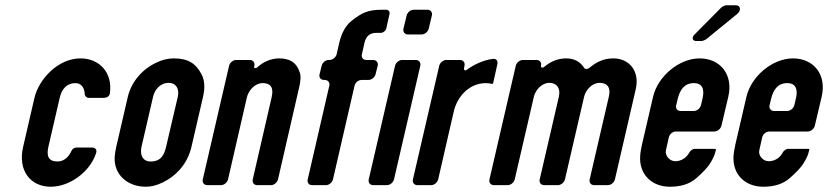

<svg xmlns="http://www.w3.org/2000/svg" viewBox="-20 -704 3148 730"><path d="M267 -388C289 -388 301 -370 302 -348C301 -341 309 -332 316 -332H374C387 -332 397 -338 398 -351C408 -427 359 -482 286 -482C199 -482 127 -401 111 -332L68 -146C47 -55 96 6 173 6C246 6 323 -52 345 -121C350 -134 343 -143 330 -143H269C263 -143 254 -137 252 -131C243 -110 225 -90 199 -90C164 -90 156 -111 164 -146L207 -332C215 -366 234 -388 267 -388Z M466 -336 422 -146C419 -132 417 -120 416 -108C412 -38 467 6 534 6C555 6 575 1 598 -10C650 -35 693 -81 708 -146L752 -336C760 -371 758 -400 746 -422C725 -462 696 -482 641 -482C619 -482 598 -477 577 -467C523 -443 480 -395 466 -336ZM622 -389C649 -389 663 -366 656 -336L612 -148C605 -118 594 -90 553 -90C523 -90 511 -114 518 -146L562 -336C568 -363 589 -389 622 -389Z M1118 -433C1107 -466 1081 -482 1042 -482C1011 -482 982 -470 957 -447C952 -443 945 -445 946 -450L947 -454C950 -466 942 -476 930 -476H878C866 -476 854 -466 851 -454L751 -22C748 -10 756 0 768 0H820C832 0 844 -10 847 -22L919 -335C925 -359 948 -388 979 -388C1010 -388 1021 -370 1013 -335L941 -22C938 -10 946 0 958 0H1010C1022 0 1034 -10 1037 -22L1117 -370C1121 -388 1127 -414 1118 -433Z M1167 0H1219C1231 0 1243 -10 1246 -22L1328 -378C1331 -390 1342 -400 1355 -400H1381C1393 -400 1405 -410 1408 -422L1416 -454C1419 -466 1411 -476 1399 -476H1373C1360 -476 1353 -486 1356 -498L1366 -542C1372 -567 1387 -579 1410 -579H1427C1437 -579 1447 -587 1449 -597L1461 -651C1463 -660 1457 -667 1448 -667H1432C1377 -667 1354 -654 1317 -625C1294 -607 1279 -579 1270 -542L1260 -498C1257 -486 1245 -476 1233 -476H1230C1217 -476 1206 -466 1203 -454L1195 -422C1192 -410 1199 -400 1212 -400H1215C1227 -400 1235 -390 1232 -378L1150 -22C1147 -10 1154 0 1167 0Z M1399 0H1451C1463 0 1475 -10 1478 -22L1578 -454C1581 -466 1573 -476 1561 -476H1509C1497 -476 1485 -466 1482 -454L1382 -22C1379 -10 1387 0 1399 0ZM1531 -573H1583C1595 -573 1607 -583 1610 -595L1622 -645C1625 -657 1617 -667 1605 -667H1553C1541 -667 1529 -657 1526 -645L1514 -595C1511 -583 1519 -573 1531 -573Z M1855 -388 1871 -460C1874 -474 1866 -482 1853 -480C1816 -475 1781 -458 1754 -438C1749 -434 1743 -438 1744 -444L1746 -454C1749 -466 1741 -476 1729 -476H1677C1665 -476 1653 -466 1650 -454L1550 -22C1547 -10 1555 0 1567 0H1619C1631 0 1643 -10 1646 -22L1705 -279C1717 -333 1761 -388 1828 -388C1836 -388 1843 -387 1850 -385C1852 -385 1855 -386 1855 -388Z M2133 -482C2102 -482 2074 -471 2048 -449C2043 -445 2036 -447 2037 -453V-455C2040 -466 2032 -476 2021 -476H1968C1956 -476 1944 -466 1941 -454L1841 -22C1838 -10 1846 0 1858 0H1910C1922 0 1934 -10 1937 -22L2010 -337C2016 -361 2039 -389 2069 -389C2097 -389 2112 -368 2105 -337L2032 -22C2029 -10 2037 0 2049 0H2101C2113 0 2125 -10 2128 -22L2201 -337C2207 -361 2230 -389 2260 -389C2290 -389 2303 -370 2295 -337L2222 -22C2219 -10 2227 0 2239 0H2291C2303 0 2315 -10 2318 -22L2397 -364C2413 -432 2374 -482 2312 -482C2272 -482 2245 -466 2221 -446C2215 -441 2205 -440 2201 -446C2187 -468 2165 -482 2133 -482Z M2463 -336 2421 -155C2418 -141 2415 -126 2414 -112C2409 -40 2459 6 2527 6C2570 6 2603 -5 2628 -27C2653 -49 2671 -68 2680 -83C2689 -98 2697 -112 2700 -127L2702 -133C2703 -136 2700 -138 2697 -138H2620C2614 -138 2605 -131 2602 -126C2592 -107 2573 -91 2547 -91C2527 -91 2507 -112 2512 -133L2523 -182C2526 -194 2537 -204 2550 -204H2696C2708 -204 2720 -214 2723 -226L2749 -336C2769 -421 2718 -482 2640 -482C2562 -482 2481 -414 2463 -336ZM2618 -388C2652 -388 2659 -363 2651 -329L2645 -304C2642 -292 2630 -282 2618 -282H2568C2555 -282 2548 -292 2551 -304L2557 -329C2565 -362 2582 -388 2618 -388ZM2627 -548H2647C2651 -548 2661 -552 2664 -554L2783 -651C2799 -664 2796 -684 2778 -684H2741C2737 -684 2726 -679 2722 -675L2620 -572C2609 -561 2613 -548 2627 -548Z M2818 -336 2776 -155C2773 -141 2770 -126 2769 -112C2764 -40 2814 6 2882 6C2925 6 2958 -5 2983 -27C3008 -49 3026 -68 3035 -83C3044 -98 3052 -112 3055 -127L3057 -133C3058 -136 3056 -138 3053 -138H2975C2970 -138 2960 -131 2957 -126C2948 -107 2929 -91 2902 -91C2882 -91 2862 -112 2867 -133L2878 -182C2881 -194 2893 -204 2905 -204H3051C3063 -204 3075 -214 3078 -226L3104 -336C3124 -421 3073 -482 2995 -482C2917 -482 2836 -414 2818 -336ZM2973 -388C3007 -388 3014 -363 3006 -329L3000 -304C2997 -292 2985 -282 2973 -282H2923C2911 -282 2903 -292 2906 -304L2912 -329C2920 -362 2937 -388 2973 -388Z"/></svg>

Font: DIN Rundschrift
Style: EngKursiv
Weight: 400
Width: 3
Version: Version 1.027